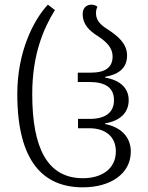

<svg xmlns="http://www.w3.org/2000/svg" viewBox="-20 -791 635 822"><path d="M335 11C453 11 540 -47 540 -142C540 -206 496 -247 430 -260V-263C493 -273 531 -308 531 -362C531 -415 493 -448 430 -459V-462C490 -473 524 -500 524 -554C524 -607 479 -640 443 -664C411 -684 391 -703 391 -734C391 -744 392 -751 397 -762C391 -767 383 -771 372 -771C346 -771 334 -753 334 -731C334 -686 363 -659 398 -637C431 -615 462 -590 462 -549C462 -502 430 -480 370 -480H313V-440H362C432 -440 468 -415 468 -362C468 -310 432 -282 364 -282H314V-242H362C434 -242 476 -204 476 -143C476 -67 414 -28 335 -28C183 -28 118 -157 118 -388C118 -558 166 -668 215 -748L185 -771C124 -706 54 -570 54 -389C54 -97 167 11 335 11Z"/></svg>

Font: Noto Serif Georgian SemiCondensed Light
Style: Regular
Weight: 300
Width: 4
Designer: Monotype Design Team, Akaki Razmadze
Foundry: Google LLC
Version: Version 2.003